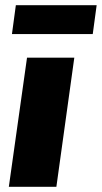

<svg xmlns="http://www.w3.org/2000/svg" viewBox="-20 -719 392 739"><path d="M337 -588H26L41 -699H352ZM197 0H14L84 -497H266Z"/></svg>

Font: Ezarion Extra Bold
Style: Italic
Weight: 800
Italic angle: -8°
Designer: Natanael Gama
Version: Version 1.001;PS 001.001;hotconv 1.0.70;makeotf.lib2.5.58329